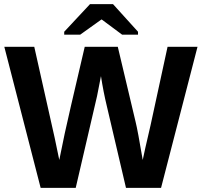

<svg xmlns="http://www.w3.org/2000/svg" viewBox="-20 -916 984 936"><path d="M765.1 0H594.2L501 -397.9Q483.9 -468.3 472.2 -544.9Q460.4 -481 453.1 -447.5Q445.8 -414.1 349.1 0H178.2L1 -688H147L246.6 -243.7L269 -136.2Q282.7 -204.1 295.7 -265.9Q308.6 -327.6 393.1 -688H554.2L641.1 -321.8Q651.4 -280.8 675.8 -136.2L688 -192.9L713.9 -305.2L796.9 -688H942.9ZM652.8 -761.2V-747.1H575.2L476.1 -820.8H474.1L371.1 -747.1H293V-761.2L418.9 -896H530.8Z"/></svg>

Font: Arial
Style: Bold
Weight: 700
Designer: Steve Matteson
Foundry: Ascender Corporation
Version: Version 2.00.3